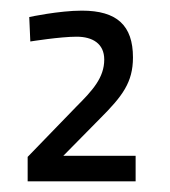

<svg xmlns="http://www.w3.org/2000/svg" viewBox="-20 -819 320 361"><path d="M235 -526H99L168 -596C210 -638 230 -664 230 -711C230 -771 200 -799 134 -799C91 -799 35 -787 35 -787L37 -741C37 -741 93 -750 124 -750C154 -750 176 -737 176 -707C176 -673 154 -649 124 -619L32 -524V-478H235Z"/></svg>

Font: RazerF5 Light
Style: Regular
Weight: 300
Foundry: Razer Inc.
Version: Version 2